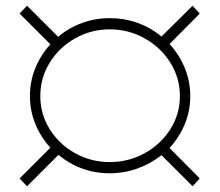

<svg xmlns="http://www.w3.org/2000/svg" viewBox="-20 -651 763 667"><path d="M569 -137 674 -31 649 -4 541 -112Q503 -82 457 -65.5Q411 -49 361 -49Q311 -49 265.5 -65.5Q220 -82 183 -113L74 -4L48 -31L155 -138Q121 -175 102.5 -221Q84 -267 84 -317Q84 -368 102.5 -414Q121 -460 155 -497L48 -604L74 -631L182 -523Q218 -554 264.5 -571Q311 -588 361 -588Q412 -588 458 -571.5Q504 -555 541 -524L649 -631L674 -604L569 -498Q603 -461 622 -414.5Q641 -368 641 -317Q641 -266 622 -220Q603 -174 569 -137ZM361 -88Q427 -88 483 -119Q539 -150 572 -202.5Q605 -255 605 -317Q605 -380 572 -433Q539 -486 483 -517.5Q427 -549 361 -549Q296 -549 240.5 -517.5Q185 -486 152.5 -433Q120 -380 120 -317Q120 -255 152.5 -202.5Q185 -150 240.5 -119Q296 -88 361 -88Z"/></svg>

Font: Gontserrat ExtraLight
Style: Regular
Weight: 275
Designer: Julieta Ulanovsky
Foundry: Julieta Ulanovsky
Version: Version 6.001